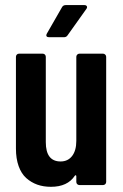

<svg xmlns="http://www.w3.org/2000/svg" viewBox="-20 -720 478 747"><path d="M308.1 -700.2Q315.4 -700.2 317.9 -695.6Q320.3 -690.9 315.9 -685.1L243.2 -583Q238.3 -575.2 229 -575.2H170.9Q164.1 -575.2 161.4 -578.6Q158.7 -582 162.1 -588.9L221.2 -691.9Q225.6 -700.2 235.8 -700.2ZM276.9 -499Q276.9 -503.9 280.5 -507.6Q284.2 -511.2 289.1 -511.2H380.9Q385.7 -511.2 389.4 -507.6Q393.1 -503.9 393.1 -499V-12.2Q393.1 -6.8 389.4 -3.4Q385.7 0 380.9 0H289.1Q284.2 0 280.5 -3.4Q276.9 -6.8 276.9 -12.2V-34.2Q276.9 -37.1 275.1 -38.1Q273.4 -39.1 271 -36.1Q242.7 6.8 178.2 6.8Q148.9 6.8 125 -1.7Q101.1 -10.3 82 -27.3Q63 -44.4 52.5 -73.7Q42 -103 42 -142.1V-499Q42 -503.9 45.4 -507.6Q48.8 -511.2 54.2 -511.2H146Q151.4 -511.2 154.8 -507.6Q158.2 -503.9 158.2 -499V-167Q158.2 -91.8 215.8 -91.8Q244.1 -91.8 260.5 -113Q276.9 -134.3 276.9 -171.9Z"/></svg>

Font: Barlow Condensed SemiBold
Style: Regular
Weight: 600
Width: 3
Designer: Jeremy Tribby
Foundry: Tribby Type
Version: Version 1.422;hotconv 1.0.109;makeotfexe 2.5.65596